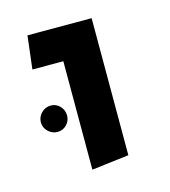

<svg xmlns="http://www.w3.org/2000/svg" viewBox="-65 -618 407 460"><g transform="rotate(-15 138.5 -388.5)"><path d="M109.9 -212.9V-481.9H33.2L43 -564H202.1V-224.1ZM53.2 -321.8Q39.6 -321.8 29.8 -331.5Q20 -341.3 20 -354Q20 -367.7 29.8 -377.4Q39.6 -387.2 53.2 -387.2Q66.4 -387.2 75.7 -377.4Q85 -367.7 85 -354Q85 -340.8 75.7 -331.3Q66.4 -321.8 53.2 -321.8Z"/></g></svg>

Font: FiraGO
Style: Regular
Weight: 400
Designer: bBox Type
Foundry: bBox Type GmbH
Version: Version 1.001;PS 001.001;hotconv 1.0.88;makeotf.lib2.5.64775